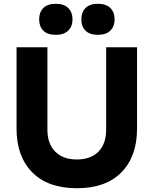

<svg xmlns="http://www.w3.org/2000/svg" viewBox="-20 -981 816 1020"><path d="M188 -877.9Q188 -916 210.2 -938.5Q232.4 -960.9 275.9 -960.9Q319.8 -960.9 342.5 -938.5Q365.2 -916 365.2 -877.9Q365.2 -840.8 342.3 -818.4Q319.3 -795.9 275.9 -795.9Q232.4 -795.9 210.2 -818.1Q188 -840.3 188 -877.9ZM412.1 -877.9Q412.1 -916 434.3 -938.5Q456.5 -960.9 500 -960.9Q543.5 -960.9 566.2 -938.5Q588.9 -916 588.9 -877.9Q588.9 -840.8 566.2 -818.4Q543.5 -795.9 500 -795.9Q456.5 -795.9 434.3 -818.1Q412.1 -840.3 412.1 -877.9ZM388.2 19Q234.9 19 151.4 -65.4Q67.9 -149.9 67.9 -296.9V-730H231.9V-291Q231.9 -218.3 272.9 -176Q314 -133.8 388.2 -133.8Q462.4 -133.8 503.2 -175.5Q543.9 -217.3 543.9 -291V-730H708V-296.9Q708 -149.9 625 -65.4Q542 19 388.2 19Z"/></svg>

Font: Sora
Style: Bold
Weight: 700
Designer: Jonathan Barnbrook, Julián Moncada
Foundry: Barnbrook Fonts
Version: Version 2.000